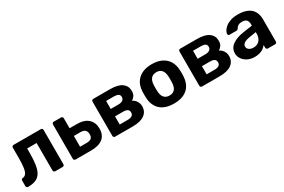

<svg xmlns="http://www.w3.org/2000/svg" viewBox="74 -1403 3379 2286"><g transform="rotate(-30 1763.5 -260.0)"><path d="M50 0Q40 0 32.5 -7.5Q25 -15 25 -25V-100Q25 -122 49 -124Q78 -127 94.5 -151.5Q111 -176 118 -227Q125 -278 125 -358V-495Q125 -506 132 -513Q139 -520 150 -520H523Q534 -520 541 -513Q548 -506 548 -495V-25Q548 -14 541 -7Q534 0 523 0H423Q413 0 405.5 -7Q398 -14 398 -25V-402H268V-341Q268 -246 257.5 -180Q247 -114 222 -74.5Q197 -35 155 -17.5Q113 0 50 0Z M701 0Q691 0 684 -7Q677 -14 677 -25V-495Q677 -506 684 -513Q691 -520 701 -520H802Q812 -520 819 -513Q826 -506 826 -495V-358H926Q1027 -358 1080 -309.5Q1133 -261 1133 -177Q1133 -89 1077 -44.5Q1021 0 918 0ZM824 -105H913Q957 -105 977.5 -121.5Q998 -138 998 -177Q998 -215 978 -234Q958 -253 913 -253H824Z M1245 0Q1235 0 1228 -7Q1221 -14 1221 -25V-495Q1221 -506 1228 -513Q1235 -520 1245 -520H1473Q1585 -520 1637.5 -480.5Q1690 -441 1690 -374Q1690 -334 1675 -310.5Q1660 -287 1633 -270Q1667 -254 1686.5 -222.5Q1706 -191 1706 -152Q1706 -81 1651 -40.5Q1596 0 1486 0ZM1365 -98H1477Q1512 -98 1533.5 -111.5Q1555 -125 1555 -154Q1555 -184 1535 -197Q1515 -210 1477 -210H1365ZM1365 -312H1473Q1509 -312 1530 -327Q1551 -342 1551 -370Q1551 -399 1530 -410.5Q1509 -422 1473 -422H1365Z M2053 10Q1970 10 1914 -17.5Q1858 -45 1828.5 -96Q1799 -147 1796 -215Q1795 -235 1795 -260.5Q1795 -286 1796 -305Q1799 -374 1830 -424.5Q1861 -475 1917 -502.5Q1973 -530 2053 -530Q2132 -530 2188 -502.5Q2244 -475 2275 -424.5Q2306 -374 2309 -305Q2311 -286 2311 -260.5Q2311 -235 2309 -215Q2306 -147 2276.5 -96Q2247 -45 2191 -17.5Q2135 10 2053 10ZM2053 -100Q2102 -100 2127 -130.5Q2152 -161 2154 -220Q2155 -235 2155 -260Q2155 -285 2154 -300Q2152 -358 2127 -389Q2102 -420 2053 -420Q2004 -420 1978.5 -389Q1953 -358 1951 -300Q1950 -285 1950 -260Q1950 -235 1951 -220Q1953 -161 1978.5 -130.5Q2004 -100 2053 -100Z M2440 0Q2430 0 2423 -7Q2416 -14 2416 -25V-495Q2416 -506 2423 -513Q2430 -520 2440 -520H2668Q2780 -520 2832.5 -480.5Q2885 -441 2885 -374Q2885 -334 2870 -310.5Q2855 -287 2828 -270Q2862 -254 2881.5 -222.5Q2901 -191 2901 -152Q2901 -81 2846 -40.5Q2791 0 2681 0ZM2560 -98H2672Q2707 -98 2728.5 -111.5Q2750 -125 2750 -154Q2750 -184 2730 -197Q2710 -210 2672 -210H2560ZM2560 -312H2668Q2704 -312 2725 -327Q2746 -342 2746 -370Q2746 -399 2725 -410.5Q2704 -422 2668 -422H2560Z M3163 10Q3110 10 3068 -10.5Q3026 -31 3001 -66Q2976 -101 2976 -144Q2976 -215 3033.5 -256Q3091 -297 3185 -312L3316 -331V-349Q3316 -388 3298 -409Q3280 -430 3235 -430Q3202 -430 3182 -417Q3162 -404 3151 -383Q3143 -370 3128 -370H3033Q3022 -370 3016 -376.5Q3010 -383 3011 -392Q3011 -409 3024 -432Q3037 -455 3064 -477.5Q3091 -500 3133 -515Q3175 -530 3236 -530Q3299 -530 3344 -515Q3389 -500 3416 -473Q3443 -446 3456 -410.5Q3469 -375 3469 -334V-25Q3469 -14 3462 -7Q3455 0 3444 0H3346Q3336 0 3329 -7Q3322 -14 3322 -25V-62Q3309 -43 3287 -26.5Q3265 -10 3234.5 0Q3204 10 3163 10ZM3203 -94Q3236 -94 3262 -108Q3288 -122 3303 -151Q3318 -180 3318 -224V-241L3225 -226Q3171 -217 3146 -199Q3121 -181 3121 -155Q3121 -136 3132.5 -122Q3144 -108 3163 -101Q3182 -94 3203 -94Z"/></g></svg>

Font: Rubik SemiBold
Style: Regular
Weight: 600
Designer: Hubert and Fischer
Foundry: Hubert and Fischer
Version: Version 2.300;gftools[0.9.30]